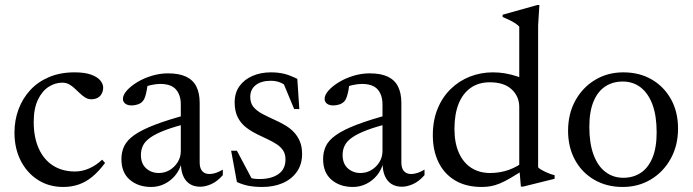

<svg xmlns="http://www.w3.org/2000/svg" viewBox="-20 -733 2752 763"><path d="M276 -445.5Q317.5 -445.5 342.5 -436.2Q367.5 -427 378.8 -413Q390 -399 390 -385.5Q390 -371.5 384.2 -360.8Q378.5 -350 367.8 -344.2Q357 -338.5 343.5 -338.5Q330 -338.5 319 -345.2Q308 -352 297.8 -361.8Q287.5 -371.5 277.2 -381.2Q267 -391 254.8 -397.8Q242.5 -404.5 227.5 -404.5Q199 -404.5 173 -387.8Q147 -371 130.5 -336.2Q114 -301.5 114 -248.5Q114 -187 134 -142.8Q154 -98.5 190.8 -75Q227.5 -51.5 278 -51.5Q306.5 -51.5 334 -63.5Q361.5 -75.5 386 -98.5L397.5 -85.5Q373 -52.5 347.5 -31.2Q322 -10 293.2 0Q264.5 10 231.5 10Q174.5 10 130.8 -18Q87 -46 62.2 -94.8Q37.5 -143.5 37.5 -206Q37.5 -255 53.5 -298.2Q69.5 -341.5 99.8 -374.5Q130 -407.5 174.5 -426.5Q219 -445.5 276 -445.5Z M727.5 -278.5 735.5 -245Q675 -230.5 637 -216Q599 -201.5 577.8 -186.5Q556.5 -171.5 548.2 -154.5Q540 -137.5 540 -117.5Q540 -82.5 560.8 -64Q581.5 -45.5 611 -45.5Q635 -45.5 654.8 -57.5Q674.5 -69.5 686.5 -89.2Q698.5 -109 698.5 -132.5V-318Q698.5 -355.5 679.2 -377.5Q660 -399.5 616.5 -399.5Q600 -399.5 580 -395Q560 -390.5 542 -381L567.5 -404Q566 -389.5 563.2 -374.8Q560.5 -360 556.8 -348.5Q553 -337 547 -330.5Q539.5 -322 527.2 -318Q515 -314 503 -314Q487 -314 477.8 -321.2Q468.5 -328.5 468.5 -340Q468.5 -356 484.5 -373.8Q500.5 -391.5 526.2 -407Q552 -422.5 583.8 -432Q615.5 -441.5 647.5 -441.5Q692.5 -441.5 720.2 -428Q748 -414.5 760.8 -388.2Q773.5 -362 773.5 -324V-88Q773.5 -72.5 778 -62.2Q782.5 -52 791.2 -46.8Q800 -41.5 813 -41.5Q825 -41.5 838.8 -46.2Q852.5 -51 865.5 -59V-37Q843.5 -12 820 -1.5Q796.5 9 776 9Q751 9 734 -2Q717 -13 708 -33.8Q699 -54.5 699 -83L702 -87.5Q695 -59 677.2 -37Q659.5 -15 634.5 -2.5Q609.5 10 581 10Q529.5 10 496 -18.5Q462.5 -47 462.5 -101Q462.5 -129.5 473.8 -152.8Q485 -176 514 -196.5Q543 -217 595 -237Q647 -257 727.5 -278.5Z M1056.5 -445.5Q1085.5 -445.5 1109 -439.8Q1132.5 -434 1161.5 -419.5L1169.5 -299.5H1149L1098 -422.5L1132.5 -380.5Q1113 -396.5 1095.8 -404.2Q1078.5 -412 1056.5 -412Q1018.5 -412 996.5 -395Q974.5 -378 974.5 -348Q974.5 -323.5 987.2 -308Q1000 -292.5 1022.5 -280.5Q1045 -268.5 1073 -256Q1094 -246.5 1113.5 -235Q1133 -223.5 1147.8 -208Q1162.5 -192.5 1171.5 -171.5Q1180.5 -150.5 1180.5 -121Q1180.5 -79.5 1159.5 -50Q1138.5 -20.5 1103 -5.2Q1067.5 10 1022 10Q992 10 968.5 5.5Q945 1 921.5 -9.5L898.5 -134H921.5L990 -5L933 -43Q951.5 -34 964.5 -29.2Q977.5 -24.5 988.5 -23Q999.5 -21.5 1011 -21.5Q1058 -21.5 1086.2 -41Q1114.5 -60.5 1114.5 -99.5Q1114.5 -120.5 1105.2 -134.8Q1096 -149 1080 -159.5Q1064 -170 1044.5 -179.2Q1025 -188.5 1005 -198Q978 -211 957.2 -227.2Q936.5 -243.5 924.5 -267.5Q912.5 -291.5 912.5 -326Q912.5 -364 931.5 -390.5Q950.5 -417 983.2 -431.2Q1016 -445.5 1056.5 -445.5Z M1529 -278.5 1537 -245Q1476.5 -230.5 1438.5 -216Q1400.5 -201.5 1379.2 -186.5Q1358 -171.5 1349.8 -154.5Q1341.5 -137.5 1341.5 -117.5Q1341.5 -82.5 1362.2 -64Q1383 -45.5 1412.5 -45.5Q1436.5 -45.5 1456.2 -57.5Q1476 -69.5 1488 -89.2Q1500 -109 1500 -132.5V-318Q1500 -355.5 1480.8 -377.5Q1461.5 -399.5 1418 -399.5Q1401.5 -399.5 1381.5 -395Q1361.5 -390.5 1343.5 -381L1369 -404Q1367.5 -389.5 1364.8 -374.8Q1362 -360 1358.2 -348.5Q1354.5 -337 1348.5 -330.5Q1341 -322 1328.8 -318Q1316.5 -314 1304.5 -314Q1288.5 -314 1279.2 -321.2Q1270 -328.5 1270 -340Q1270 -356 1286 -373.8Q1302 -391.5 1327.8 -407Q1353.5 -422.5 1385.2 -432Q1417 -441.5 1449 -441.5Q1494 -441.5 1521.8 -428Q1549.5 -414.5 1562.2 -388.2Q1575 -362 1575 -324V-88Q1575 -72.5 1579.5 -62.2Q1584 -52 1592.8 -46.8Q1601.5 -41.5 1614.5 -41.5Q1626.5 -41.5 1640.2 -46.2Q1654 -51 1667 -59V-37Q1645 -12 1621.5 -1.5Q1598 9 1577.5 9Q1552.5 9 1535.5 -2Q1518.5 -13 1509.5 -33.8Q1500.5 -54.5 1500.5 -83L1503.5 -87.5Q1496.5 -59 1478.8 -37Q1461 -15 1436 -2.5Q1411 10 1382.5 10Q1331 10 1297.5 -18.5Q1264 -47 1264 -101Q1264 -129.5 1275.2 -152.8Q1286.5 -176 1315.5 -196.5Q1344.5 -217 1396.5 -237Q1448.5 -257 1529 -278.5Z M2043.5 -307.5Q2043.5 -350 2013.2 -378Q1983 -406 1926.5 -406Q1881.5 -406 1850 -383.5Q1818.5 -361 1802.2 -319.8Q1786 -278.5 1786 -221Q1786 -164.5 1803.8 -125.2Q1821.5 -86 1853.2 -65.8Q1885 -45.5 1928 -45.5Q1967 -45.5 2002.2 -58Q2037.5 -70.5 2071 -97.5L2072 -65Q2036.5 -42 2011.2 -27Q1986 -12 1966.5 -4Q1947 4 1930 7Q1913 10 1895 10Q1832 10 1788.5 -16Q1745 -42 1722.5 -88.5Q1700 -135 1700 -195.5Q1700 -254 1718.8 -300.2Q1737.5 -346.5 1770.8 -379Q1804 -411.5 1847.2 -428.5Q1890.5 -445.5 1938.5 -445.5Q1963.5 -445.5 1987.2 -441.5Q2011 -437.5 2036 -429.2Q2061 -421 2088.5 -407L2043.5 -380V-627Q2037.5 -634 2027.5 -640.5Q2017.5 -647 2004.8 -653.2Q1992 -659.5 1977.5 -665.5V-674.5L2115 -713H2123.5L2118.5 -632.5V-68Q2123 -63 2131 -58.5Q2139 -54 2148.2 -49.5Q2157.5 -45 2166.8 -41.8Q2176 -38.5 2184 -37V-22.5L2059 8.5H2050L2043.5 -67Z M2457 -26.5Q2496 -26.5 2525.8 -45.8Q2555.5 -65 2572.5 -105.2Q2589.5 -145.5 2589.5 -207Q2589.5 -273 2572.8 -317.8Q2556 -362.5 2525.8 -385.8Q2495.5 -409 2454.5 -409Q2415.5 -409 2385.8 -389.8Q2356 -370.5 2339 -330.5Q2322 -290.5 2322 -228.5Q2322 -163 2338.8 -118Q2355.5 -73 2386 -49.8Q2416.5 -26.5 2457 -26.5ZM2454.5 10Q2391 10 2341.8 -18.5Q2292.5 -47 2265 -97.5Q2237.5 -148 2237.5 -213.5Q2237.5 -280.5 2266.2 -333Q2295 -385.5 2344.8 -415.5Q2394.5 -445.5 2457 -445.5Q2521.5 -445.5 2570.2 -417Q2619 -388.5 2646.8 -338.2Q2674.5 -288 2674.5 -222Q2674.5 -155 2645.5 -102.5Q2616.5 -50 2566.8 -20Q2517 10 2454.5 10Z"/></svg>

Font: Newsreader 24pt
Style: Regular
Weight: 400
Designer: Hugues Gentile
Foundry: Production Type
Version: Version 1.003